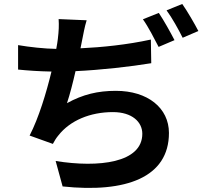

<svg xmlns="http://www.w3.org/2000/svg" viewBox="-20 -885 1040 966"><path d="M739 -686C620 -660 493 -647 385 -642L393 -682C400 -715 405 -748 416 -783L275 -789C277 -756 276 -732 271 -689C269 -675 267 -658 263 -639C203 -640 130 -648 71 -658V-535C120 -530 178 -526 239 -525C213 -418 175 -292 129 -203L246 -161C255 -178 263 -191 274 -204C333 -279 434 -321 548 -321C645 -321 696 -271 696 -212C696 -66 477 -40 260 -75L295 53C615 87 830 7 830 -216C830 -342 723 -428 563 -428C472 -428 397 -410 317 -366C332 -411 347 -470 360 -527C489 -533 638 -550 741 -567ZM699 -788C727 -749 757 -689 778 -649L858 -683C839 -720 804 -783 779 -820ZM818 -833C846 -795 878 -737 899 -695L978 -729C960 -764 923 -828 897 -865Z"/></svg>

Font: Genne Gothic Bold
Style: Regular
Weight: 700
Designer: Ryoko NISHIZUKA (kana & ideographs); Paul D. Hunt (Latin, Greek & Cyrillic); Wenlong ZHANG (bopomofo); Sandoll Communica
Foundry: Adobe Systems Incorporated
Version: Version 1.004;PS 1.004;hotconv 16.6.51;makeotf.lib2.5.65220